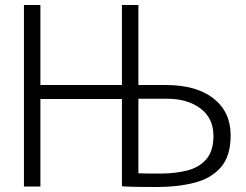

<svg xmlns="http://www.w3.org/2000/svg" viewBox="-20 -748 985 770"><path d="M469 -1V-351H142V0H76V-728H142V-407H469V-728H535V-407H645Q768 -407 836.5 -353Q905 -299 905 -205Q905 -123 866.5 -78Q828 -33 761 -15.5Q694 2 609 2Q567 2 531.5 1.5Q496 1 469 -1ZM625 -52Q682 -52 730 -64Q778 -76 807 -109Q836 -142 836 -203Q836 -274 784 -313Q732 -352 650 -352H535V-53Q553 -52 576.5 -52Q600 -52 625 -52Z"/></svg>

Font: Murecho Light
Style: Regular
Weight: 300
Designer: Neil Summerour
Foundry: Positype
Version: Version 1.010; ttfautohint (v1.8.3)